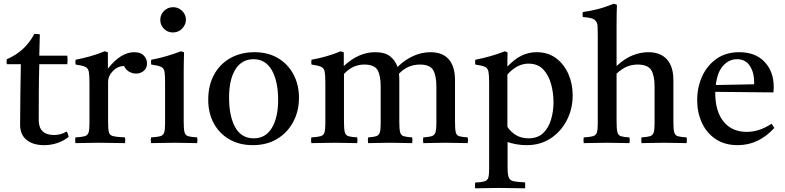

<svg xmlns="http://www.w3.org/2000/svg" viewBox="-20 -775 4258 1041"><path d="M219 12Q159 12 124 -16.5Q89 -45 89 -99Q89 -187 90.5 -269Q92 -351 93 -427H17Q14 -442 17 -454Q116 -496 166 -591Q174 -591 182 -590.5Q190 -590 196 -589Q195 -563 194.5 -534Q194 -505 193 -473H345Q348 -451 345 -427H193Q191 -357 190.5 -279.5Q190 -202 190 -124Q190 -43 274 -43Q310 -43 341 -62Q350 -50 352 -32Q293 12 219 12Z M389 1Q386 -15 389 -30Q423 -32 439 -36.5Q455 -41 460 -56Q465 -71 465 -104V-328Q465 -367 461.5 -386Q458 -405 442.5 -412.5Q427 -420 390 -425Q387 -439 390 -451Q430 -459 468 -469.5Q506 -480 548 -497L565 -491V-403Q635 -492 708 -492Q743 -492 760 -473.5Q777 -455 777 -432Q777 -405 759 -390.5Q741 -376 718 -376Q699 -376 680.5 -386Q662 -396 653 -417Q619 -417 592.5 -390.5Q566 -364 566 -329V-114Q566 -75 570.5 -58Q575 -41 594.5 -36.5Q614 -32 658 -30Q660 -16 658 1Q624 1 588 0Q552 -1 514 -1Q477 -1 448.5 0Q420 1 389 1Z M1049 1Q1021 1 991 0Q961 -1 926 -1Q894 -1 861.5 0Q829 1 799 1Q796 -15 799 -30Q833 -32 849 -36.5Q865 -41 870 -56Q875 -71 875 -104V-328Q875 -367 872 -386Q869 -405 853.5 -412.5Q838 -420 800 -425Q797 -439 800 -451Q844 -459 884 -471Q924 -483 961 -497L978 -491Q977 -460 976.5 -433Q976 -406 976 -382V-114Q976 -75 980.5 -58Q985 -41 1000.5 -36.5Q1016 -32 1049 -30Q1052 -15 1049 1ZM849 -667Q849 -696 869.5 -716Q890 -736 919 -736Q947 -736 967.5 -716Q988 -696 988 -668Q988 -642 968 -620.5Q948 -599 917 -599Q889 -599 869 -619Q849 -639 849 -667Z M1351 12Q1278 12 1223.5 -19.5Q1169 -51 1139 -106.5Q1109 -162 1109 -234Q1109 -312 1140.5 -370Q1172 -428 1229 -460Q1286 -492 1360 -492Q1433 -492 1487 -460Q1541 -428 1571 -372Q1601 -316 1601 -245Q1601 -172 1569.5 -113.5Q1538 -55 1482 -21.5Q1426 12 1351 12ZM1222 -246Q1222 -144 1255.5 -84.5Q1289 -25 1356 -25Q1420 -25 1454 -81.5Q1488 -138 1488 -233Q1488 -334 1454 -394Q1420 -454 1355 -454Q1291 -454 1256.5 -399Q1222 -344 1222 -246Z M2275 1Q2272 -15 2275 -30Q2305 -32 2320 -36.5Q2335 -41 2340.5 -56Q2346 -71 2346 -104V-306Q2346 -365 2328.5 -395Q2311 -425 2257 -425Q2190 -425 2143 -375Q2145 -359 2145 -341V-114Q2145 -75 2149.5 -58Q2154 -41 2169 -36.5Q2184 -32 2215 -30Q2217 -15 2215 1Q2187 1 2159 0Q2131 -1 2093 -1Q2056 -1 2028.5 0Q2001 1 1976 1Q1973 -15 1976 -30Q2005 -32 2019.5 -36.5Q2034 -41 2039 -56Q2044 -71 2044 -104V-306Q2044 -365 2027 -395Q2010 -425 1955 -425Q1892 -425 1845 -374V-114Q1845 -75 1849.5 -58Q1854 -41 1869.5 -36.5Q1885 -32 1917 -30Q1919 -15 1917 1Q1889 1 1859.5 0Q1830 -1 1792 -1Q1756 -1 1727 0Q1698 1 1668 1Q1665 -15 1668 -30Q1702 -32 1718 -36.5Q1734 -41 1739 -56Q1744 -71 1744 -104V-328Q1744 -367 1740.5 -386Q1737 -405 1721.5 -412.5Q1706 -420 1669 -425Q1666 -439 1669 -451Q1711 -459 1750 -470Q1789 -481 1827 -497L1844 -491V-417Q1925 -492 2013 -492Q2068 -492 2096 -469Q2124 -446 2135 -412Q2178 -453 2223 -472.5Q2268 -492 2314 -492Q2380 -492 2413.5 -453Q2447 -414 2447 -341V-114Q2447 -75 2451 -58Q2455 -41 2470 -36.5Q2485 -32 2516 -30Q2519 -15 2516 1Q2488 1 2460 0Q2432 -1 2395 -1Q2357 -1 2328.5 0Q2300 1 2275 1Z M2556 246Q2555 230 2556 215Q2591 213 2607 208Q2623 203 2627.5 188.5Q2632 174 2632 142V-328Q2632 -367 2628.5 -386Q2625 -405 2609.5 -412.5Q2594 -420 2557 -425Q2555 -439 2557 -451Q2598 -459 2637 -470Q2676 -481 2718 -497L2732 -490Q2731 -465 2731 -447.5Q2731 -430 2731 -414Q2770 -455 2808 -473.5Q2846 -492 2889 -492Q2952 -492 2995.5 -459Q3039 -426 3062 -373Q3085 -320 3085 -258Q3085 -185 3053.5 -123.5Q3022 -62 2966 -25Q2910 12 2836 12Q2807 12 2781 7.5Q2755 3 2732 -5V130Q2732 169 2738 186Q2744 203 2764 207.5Q2784 212 2827 214Q2828 230 2827 246Q2793 246 2758.5 245Q2724 244 2683 244Q2644 244 2616 245Q2588 246 2556 246ZM2731 -87Q2774 -25 2845 -25Q2895 -25 2924.5 -53Q2954 -81 2967.5 -126Q2981 -171 2981 -221Q2981 -271 2968 -319Q2955 -367 2925.5 -398.5Q2896 -430 2845 -430Q2784 -430 2731 -371Z M3458 1Q3456 -15 3458 -30Q3489 -32 3504 -36.5Q3519 -41 3524 -56Q3529 -71 3529 -104V-306Q3529 -366 3510.5 -395.5Q3492 -425 3437 -425Q3408 -425 3381 -414.5Q3354 -404 3323 -376V-114Q3323 -75 3327.5 -58Q3332 -41 3346.5 -36.5Q3361 -32 3392 -30Q3397 -15 3392 1Q3367 1 3337 0Q3307 -1 3270 -1Q3233 -1 3204 0Q3175 1 3145 1Q3142 -15 3145 -30Q3179 -32 3195 -36.5Q3211 -41 3216 -56Q3221 -71 3221 -104V-586Q3221 -615 3220 -632.5Q3219 -650 3211 -660Q3203 -671 3188 -675.5Q3173 -680 3140 -683Q3137 -696 3140 -710Q3180 -715 3221 -725.5Q3262 -736 3308 -755L3325 -749Q3324 -727 3323.5 -699.5Q3323 -672 3323 -639V-417Q3368 -459 3411.5 -475.5Q3455 -492 3495 -492Q3561 -492 3596 -453Q3631 -414 3631 -341V-114Q3631 -75 3635.5 -58Q3640 -41 3655 -36.5Q3670 -32 3703 -30Q3705 -15 3703 1Q3673 1 3644.5 0Q3616 -1 3578 -1Q3541 -1 3513.5 0Q3486 1 3458 1Z M3980 12Q3909 12 3860 -21Q3811 -54 3785.5 -109.5Q3760 -165 3760 -232Q3760 -301 3786.5 -360Q3813 -419 3864 -455.5Q3915 -492 3988 -492Q4076 -492 4125.5 -439.5Q4175 -387 4175 -304Q4175 -294 4174.5 -286.5Q4174 -279 4173 -274L3858 -277Q3858 -273 3858 -270Q3858 -172 3903 -116Q3948 -60 4029 -60Q4097 -60 4163 -104Q4173 -92 4178 -81Q4093 12 3980 12ZM3861 -314 4068 -318Q4069 -320 4069 -323.5Q4069 -327 4069 -328Q4069 -382 4045.5 -418Q4022 -454 3976 -454Q3933 -454 3901 -419Q3869 -384 3861 -314Z"/></svg>

Font: Tiro Devanagari Hindi
Style: Regular
Weight: 400
Designer: Devanagari: John Hudson & Fiona Ross. Latin: John Hudson.
Foundry: Tiro Typeworks Ltd.
Version: Version 1.52